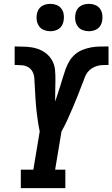

<svg xmlns="http://www.w3.org/2000/svg" viewBox="-20 -976 583 996"><path d="M88 0V-96H153L186 -294Q182 -311 179.5 -328Q177 -345 174.5 -362Q172 -379 170 -396.5Q168 -414 166.5 -431.5Q165 -449 164 -466Q163 -483 162 -500.5Q161 -518 160 -536Q159 -554 158 -571Q157 -588 149 -603.5Q141 -619 126.5 -627.5Q112 -636 94 -637.5Q76 -639 59 -639H58Q58 -639 58 -639Q58 -639 57 -639H56V-735H57Q57 -735 58 -735Q59 -735 59 -735H60Q60 -735 60.5 -735Q61 -735 61 -735Q89 -735 116.5 -733.5Q144 -732 169.5 -724.5Q195 -717 216 -701.5Q237 -686 250 -663Q263 -640 265.5 -613Q268 -586 267.5 -558.5Q267 -531 266.5 -503.5Q266 -476 266 -449Q273 -470 280 -491Q287 -512 293.5 -533Q300 -554 306.5 -575.5Q313 -597 320.5 -618Q328 -639 340 -659Q352 -679 369.5 -694Q387 -709 408.5 -717.5Q430 -726 451.5 -730Q473 -734 494.5 -734.5Q516 -735 538 -735Q538 -735 538.5 -735Q539 -735 539 -735H541Q541 -735 541.5 -735Q542 -735 542 -735H543V-639H542Q528 -639 513 -638.5Q498 -638 484 -634Q470 -630 456.5 -621.5Q443 -613 433.5 -600Q424 -587 419 -573Q414 -559 409 -545L408 -544Q396 -512 383.5 -480.5Q371 -449 357.5 -417.5Q344 -386 330 -355Q316 -324 299 -294L266 -96H319V0ZM441 -814Q424 -814 408.5 -820Q393 -826 383.5 -839Q374 -852 371 -868.5Q368 -885 371 -902Q373 -914 379 -925Q385 -936 395 -943Q405 -950 417 -953Q429 -956 441 -956Q458 -956 473.5 -950Q489 -944 498.5 -931Q508 -918 510.5 -901.5Q513 -885 510 -868Q508 -856 502 -845Q496 -834 486 -827Q476 -820 464 -817Q452 -814 441 -814ZM241 -814Q224 -814 208.5 -820Q193 -826 183.5 -839Q174 -852 171 -868.5Q168 -885 171 -902Q173 -914 179 -925Q185 -936 195 -943Q205 -950 217 -953Q229 -956 241 -956Q258 -956 273.5 -950Q289 -944 298.5 -931Q308 -918 310.5 -901.5Q313 -885 310 -868Q308 -856 302 -845Q296 -834 286 -827Q276 -820 264 -817Q252 -814 241 -814Z"/></svg>

Font: Iosevka Gothic
Style: Bold Italic
Weight: 700
Italic angle: -9°
Monospace: yes
Designer: Belleve Invis
Foundry: Belleve Invis
Version: Version 15.5.1; ttfautohint (v1.8.4)